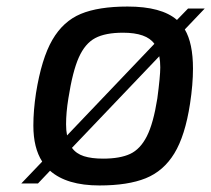

<svg xmlns="http://www.w3.org/2000/svg" viewBox="-20 -561 646 587"><path d="M545 -471Q570 -429 570 -351Q570 -303 561 -244Q546 -146 513 -92Q480 -38 425.5 -16Q371 6 284 6Q184 6 133 -39L96 0H45L109 -67Q82 -109 82 -177Q82 -223 90 -276Q107 -382 140 -439Q173 -496 227 -518.5Q281 -541 370 -541Q474 -541 521 -500L555 -535H606ZM185 -147 452 -427Q428 -461 356 -461Q302 -461 271 -444.5Q240 -428 221 -385.5Q202 -343 189 -260Q182 -217 182 -181Q182 -162 185 -147ZM467 -389 200 -109Q213 -91 236.5 -83.5Q260 -76 295 -76Q347 -76 378 -90.5Q409 -105 429 -144.5Q449 -184 461 -260Q470 -328 470 -355Q470 -374 467 -389Z"/></svg>

Font: Exo Medium
Style: Italic
Weight: 500
Italic angle: -9°
Designer: Natanael Gama
Foundry: Natanael Gama
Version: Version 1.500; ttfautohint (v1.6)